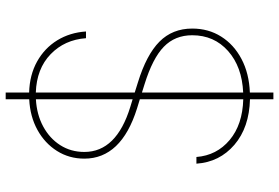

<svg xmlns="http://www.w3.org/2000/svg" viewBox="-168 -690 949 652"><g transform="rotate(-90 306.0 -363.5)"><path d="M295.5 90.9V11.4Q199.6 8.9 140.8 -41.5Q82 -92 76.7 -170.5H99.4Q104.8 -101.6 157 -57.7Q209.2 -13.8 295.5 -11.4V-362.6L264.2 -372.2Q93.8 -425.8 93.8 -551.1Q93.8 -602.6 119.9 -644Q146 -685.4 191.4 -710.4Q236.9 -735.4 295.5 -738.3V-818.2H318.2V-738.6Q378.2 -736.9 423.7 -711.5Q469.1 -686.1 495.6 -643.1Q522 -600.1 525.6 -545.5H502.8Q497.5 -618.3 448.3 -665.7Q399.1 -713.1 318.2 -715.9V-380L352.3 -369.3Q446.7 -340.2 491.1 -296Q535.5 -251.8 535.5 -184.7Q535.5 -129.6 508.3 -86.5Q481.2 -43.3 432.2 -17.4Q383.2 8.5 318.2 11V90.9ZM318.2 -11.7Q405.9 -15.6 459.3 -63Q512.8 -110.4 512.8 -184.7Q512.8 -243.3 473.7 -281.2Q434.7 -319.2 346.6 -346.6L318.2 -355.5ZM295.5 -387.1V-715.6Q243.6 -712.7 203.1 -690.9Q162.6 -669 139.6 -633Q116.5 -596.9 116.5 -551.1Q116.5 -441.8 269.9 -394.9Z"/></g></svg>

Font: Inter Thin BETA
Style: Regular
Weight: 100
Designer: Rasmus Andersson
Foundry: rsms
Version: Version 3.011;git-f93a4a705